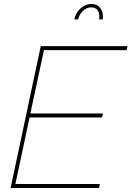

<svg xmlns="http://www.w3.org/2000/svg" viewBox="-20 -941 658 961"><path d="M184 -710H618L614 -690H200L132 -373H495L491 -353H128L57 -20H480L476 0H33ZM352 -844Q356 -864 368 -881.5Q380 -899 398.5 -910Q417 -921 438 -921Q467 -921 481 -902Q495 -883 495 -859Q495 -855 495 -851.5Q495 -848 494 -844H476Q476 -847 476.5 -850Q477 -853 477 -856Q477 -904 437 -904Q412 -904 394 -885.5Q376 -867 371 -844Z"/></svg>

Font: Raleway Thin Thin
Style: Italic
Weight: 250
Italic angle: -12°
Version: Version 4.026